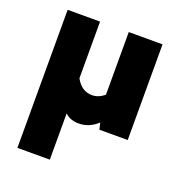

<svg xmlns="http://www.w3.org/2000/svg" viewBox="-128 -599 866 924"><g transform="rotate(20 305.0 -136.5)"><path d="M62 217V-490H228V-200Q258 -144 312 -144Q345 -144 375 -169V-490H548V0H403L395 -34Q352 6 298 6Q255 6 228 -20V217Z"/></g></svg>

Font: Cantarell Extra Bold
Style: Regular
Weight: 800
Designer: Dave Crossland, Nikolaus Waxweiler, Florian Fecher, Jacques Le Bailly, Eben Sorkin, Alexei Vanyashin, Alexios Zavras, Em
Version: Version 0.303